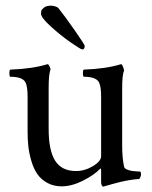

<svg xmlns="http://www.w3.org/2000/svg" viewBox="-20 -659 543 686"><path d="M161.6 -638.7Q168 -638.7 174.3 -637Q180.7 -635.3 183.8 -633.5Q187 -631.8 188 -630.9Q211.4 -601.6 247.1 -550.5Q282.7 -499.5 282.7 -495.1Q282.7 -482.4 273.9 -482.4Q268.6 -482.4 232.4 -507.6Q196.3 -532.7 161.4 -564.5Q126.5 -596.2 126.5 -610.4Q126.5 -615.2 127.7 -620.4Q128.9 -625.5 137.5 -632.1Q146 -638.7 161.6 -638.7ZM341.3 -312.5Q341.3 -350.6 333.5 -365.2Q322.8 -384.8 278.8 -384.8Q276.4 -387.2 276.1 -396.7Q275.9 -406.2 278.8 -410.2Q358.9 -413.1 412.6 -429.7Q416 -429.7 419.7 -420.2Q423.3 -410.6 423.3 -406.2Q416.5 -392.6 416.5 -342.8V-297.9V-137.7Q416.5 -95.2 423.3 -63.5Q424.8 -57.1 434.1 -53.2Q443.4 -49.3 452.9 -48.1Q462.4 -46.9 471.4 -46.4Q480.5 -45.9 481 -45.9Q483.9 -44.4 483.9 -35.2Q483.9 -32.2 481.4 -25.9Q479 -19.5 476.1 -19.5Q461.9 -18.6 443.6 -15.6Q425.3 -12.7 409.4 -8.8Q393.6 -4.9 379.9 -1Q366.2 2.9 357.4 5.4L349.1 7.8Q345.7 7.8 343.5 2.9Q341.3 -2 341.3 -7.8V-52.7L339.4 -57.6Q316.9 -33.7 276.4 -13.4Q235.8 6.8 200.7 6.8Q170.9 6.8 148.4 -5.9Q126 -18.6 113 -37.6Q100.1 -56.6 92 -84Q84 -111.3 81.3 -135.5Q78.6 -159.7 78.6 -187.5V-312.5Q78.6 -350.6 70.8 -365.2Q60.1 -384.8 16.1 -384.8Q13.7 -387.2 13.4 -396.7Q13.2 -406.2 16.1 -410.2Q96.2 -413.1 149.9 -429.7Q153.3 -429.7 157 -422.1Q160.6 -414.6 160.6 -410.2Q153.8 -396.5 153.8 -342.8V-300.8V-199.2Q153.8 -121.1 177.2 -84.5Q200.7 -47.9 251.5 -47.9Q283.2 -47.9 312.5 -65.7Q341.8 -83.5 341.3 -101.6Z"/></svg>

Font: Amiri
Style: Regular
Weight: 400
Designer: Khaled Hosny
Version: Version 000.108